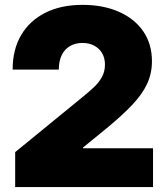

<svg xmlns="http://www.w3.org/2000/svg" viewBox="-20 -758 678 778"><path d="M41.5 0V-141.6L314 -364.3Q337.4 -383.3 358.4 -402.6Q379.4 -421.9 392.3 -444.6Q405.3 -467.3 405.3 -496.1Q405.3 -522.9 393.8 -542.5Q382.3 -562 361.8 -573Q341.3 -584 314 -584Q285.6 -584 263.9 -571.5Q242.2 -559.1 230.2 -534.9Q218.3 -510.7 218.3 -476.1H31.2Q31.2 -557.6 65.9 -616.2Q100.6 -674.8 164.1 -706.5Q227.5 -738.3 314.5 -738.3Q397.9 -738.3 461.4 -710.4Q524.9 -682.6 560.3 -631.3Q595.7 -580.1 595.7 -509.8Q595.7 -460.9 576.4 -418.9Q557.1 -377 516.6 -334Q476.1 -291 412.1 -238.3L316.4 -160.2V-157.2H600.1V0Z"/></svg>

Font: Inter 24pt Black
Style: Regular
Weight: 900
Designer: Rasmus Andersson
Foundry: rsms
Version: Version 4.001;git-66647c0bb